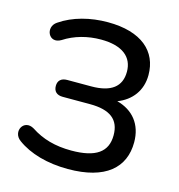

<svg xmlns="http://www.w3.org/2000/svg" viewBox="-107 -809 852 912"><g transform="rotate(15 319.0 -352.5)"><path d="M308 9C493 9 580 -70 580 -195C580 -283 532 -342 452 -363C520 -389 563 -445 563 -521C563 -637 479 -714 312 -714C227 -714 143 -693 79 -649C30 -617 64 -541 121 -575C173 -609 237 -626 302 -626C409 -626 460 -581 460 -510C460 -436 411 -399 314 -399H196C167 -399 151 -384 151 -358C151 -331 167 -316 196 -316H330C430 -316 477 -279 477 -202C477 -120 422 -80 301 -80C222 -80 158 -98 102 -135C47 -168 9 -96 58 -61C119 -16 207 9 308 9Z"/></g></svg>

Font: Nunito SemiBold
Style: Regular
Weight: 600
Designer: Vernon Adams
Foundry: Vernon Adams
Version: Version 3.602